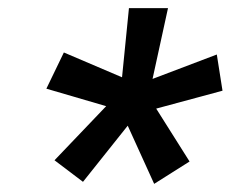

<svg xmlns="http://www.w3.org/2000/svg" viewBox="-20 -731 567 472"><path d="M94 -513 241 -470 114 -337 184 -284 294 -422 359 -279 446 -334 364 -464 527 -508 513 -597 355 -537 393 -711H297L280 -541L137 -602Z"/></svg>

Font: Aerodynamic
Style: Obl
Weight: 500
Designer: Google
Version: Version 2.000980; 2014